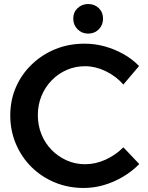

<svg xmlns="http://www.w3.org/2000/svg" viewBox="-20 -925 736 954"><path d="M593 -505Q556 -547 505 -571.5Q454 -596 403 -596Q354 -596 311.5 -577.5Q269 -559 236.5 -525.5Q204 -492 186 -448Q168 -404 168 -353Q168 -302 186 -257.5Q204 -213 236.5 -180Q269 -147 311.5 -128Q354 -109 403 -109Q454 -109 504 -131.5Q554 -154 593 -193L672 -110Q637 -74 591.5 -47Q546 -20 496.5 -5.5Q447 9 396 9Q319 9 252.5 -18.5Q186 -46 136.5 -95Q87 -144 59 -210Q31 -276 31 -351Q31 -427 59 -491.5Q87 -556 138 -605Q189 -654 255.5 -681Q322 -708 401 -708Q452 -708 500.5 -694.5Q549 -681 593 -656.5Q637 -632 671 -597ZM418 -905Q450 -905 471 -884.5Q492 -864 492 -832Q492 -801 471 -779.5Q450 -758 418 -758Q387 -758 365.5 -779.5Q344 -801 344 -832Q344 -864 365.5 -884.5Q387 -905 418 -905Z"/></svg>

Font: Alexandria Medium
Style: Regular
Weight: 500
Designer: Mohamed Gaber
Foundry: Kief Type Foundry
Version: Version 5.100